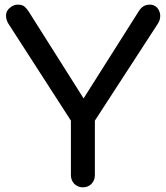

<svg xmlns="http://www.w3.org/2000/svg" viewBox="-20 -801 710 821"><path d="M334 0Q313.5 0 297.9 -14.6Q283.2 -30.3 283.2 -51.8Q283.2 -129.9 283.2 -285.2Q215.8 -388.7 15.6 -700.2Q5.9 -716.8 5.9 -732.4Q5.9 -736.3 5.9 -739.3Q8.8 -757.8 23.4 -768.6Q38.1 -781.2 56.6 -781.2Q74.2 -781.2 84 -773.4Q93.8 -765.6 102.5 -752Q187.5 -617.2 357.4 -348.6Q346.7 -348.6 317.4 -348.6Q381.8 -451.2 575.2 -755.9Q583 -767.6 593.8 -774.4Q605.5 -781.2 621.1 -781.2Q638.7 -781.2 651.4 -768.6Q663.1 -755.9 665 -737.3Q665 -734.4 665 -731.4Q665 -715.8 655.3 -700.2Q565.4 -561.5 385.7 -285.2Q385.7 -226.6 385.7 -51.8Q385.7 -30.3 371.1 -14.6Q356.4 0 334 0Z"/></svg>

Font: Abed
Style: Bold
Weight: 700
Designer: Johan Aakerlund
Version: Version 3.105